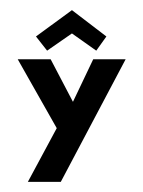

<svg xmlns="http://www.w3.org/2000/svg" viewBox="-20 -280 282 379"><path d="M164 -163 124 -79 80 -163H15L92 -27L35 79H100L228 -163ZM51 -208 73 -180 122 -214 170 -180 190 -208 122 -260Z"/></svg>

Font: Hussar Tani
Style: Dwa
Weight: 700
Foundry: Cannot Into Space Fonts
Version: Version 0.92